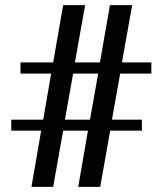

<svg xmlns="http://www.w3.org/2000/svg" viewBox="-20 -731 637 751"><path d="M24 -220H141L103 0H188L227 -220H324L286 0H372L411 -220H535V-263H418L450 -443H572V-487H457L497 -711H410L371 -487H273L313 -711H227L188 -487H60V-443H180L149 -263H24ZM234 -263 266 -443H364L332 -263Z"/></svg>

Font: Aerodynamic
Style: Regular
Weight: 500
Designer: Google
Version: Version 2.000980; 2014